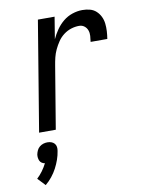

<svg xmlns="http://www.w3.org/2000/svg" viewBox="-87 -589 673 895"><g transform="rotate(-10 250.0 -141.0)"><path d="M68 0 154 -520H233L216 -416Q226 -438 240.5 -459Q255 -480 274.5 -496Q294 -512 318 -520Q342 -528 365 -528Q384 -528 401 -523.5Q418 -519 430.5 -507.5Q443 -496 450.5 -480.5Q458 -465 460 -447.5Q462 -430 461 -411.5Q460 -393 457 -375H378Q380 -389 381 -403Q382 -417 377.5 -429.5Q373 -442 362.5 -450Q352 -458 338 -458Q319 -458 300 -452Q281 -446 264.5 -433.5Q248 -421 236.5 -404Q225 -387 216.5 -369Q208 -351 203.5 -332.5Q199 -314 196 -295L147 0ZM56 246 22 210Q37 196 49 179.5Q61 163 70 145Q62 144 55.5 139.5Q49 135 46 128.5Q43 122 42 114.5Q41 107 42 99Q44 89 48.5 79.5Q53 70 61 63.5Q69 57 78.5 54Q88 51 98 51Q108 51 116.5 54Q125 57 131 63.5Q137 70 138.5 79.5Q140 89 138 99Q135 119 128 139Q121 159 111 178Q101 197 87 214.5Q73 232 56 246Z"/></g></svg>

Font: Iosevka Oblique
Style: Regular
Weight: 400
Italic angle: -9°
Monospace: yes
Designer: Belleve Invis
Foundry: Belleve Invis
Version: Version 32.5.0; ttfautohint (v1.8.4)